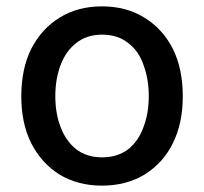

<svg xmlns="http://www.w3.org/2000/svg" viewBox="-20 -573 642 604"><path d="M167 -24Q110 -60 78 -123Q47 -185 47 -270Q47 -356 78 -419Q112 -484 167 -517Q224 -553 301 -553Q378 -553 435 -517Q492 -482 524 -419Q555 -356 555 -270Q555 -185 524 -123Q494 -61 435 -24Q377 11 301 11Q225 11 167 -24ZM384 -104Q417 -131 432 -175Q448 -217 448 -271Q448 -323 432 -367Q417 -412 384 -437Q351 -464 301 -464Q252 -464 219 -437Q187 -412 170 -367Q154 -323 154 -271Q154 -217 170 -175Q186 -131 219 -104Q253 -78 301 -78Q350 -78 384 -104Z"/></svg>

Font: Sinter Medium
Style: Regular
Weight: 500
Foundry: Adobe & rsms
Version: Version 1.000